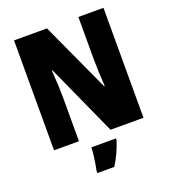

<svg xmlns="http://www.w3.org/2000/svg" viewBox="-164 -833 1037 1172"><g transform="rotate(-20 354.5 -246.5)"><path d="M645 0H431L222 -462H218Q222 -410 224 -362Q226 -314 226 -281V0H64V-714H278L485 -263H489Q486 -311 484 -356.5Q482 -402 482 -436V-714H645ZM444 72Q431 112 414.5 148.5Q398 185 375 221H265V207Q269 189 273.5 162Q278 135 281 108Q284 81 284 61H444Z"/></g></svg>

Font: Noto Sans Gujarati Condensed Black
Style: Regular
Weight: 900
Width: 3
Designer: Jelle Bosma - Monotype Design Team, Universal Thirst
Foundry: Monotype Imaging Inc.
Version: Version 2.106; ttfautohint (v1.8.4.7-5d5b)